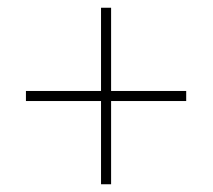

<svg xmlns="http://www.w3.org/2000/svg" viewBox="-20 -684 549 496"><path d="M241 -208V-423H47V-449H241V-664H267V-449H461V-423H267V-208Z"/></svg>

Font: Noto Sans Kannada UI SemiCondensed Thin
Style: Regular
Weight: 100
Width: 4
Designer: Jelle Bosma - Monotype Design Team
Foundry: Monotype Imaging Inc.
Version: Version 2.005; ttfautohint (v1.8.4.7-5d5b)